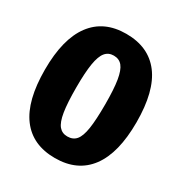

<svg xmlns="http://www.w3.org/2000/svg" viewBox="-171 -837 925 979"><g transform="rotate(30 291.5 -347.5)"><path d="M561 -348Q561 -167 492 -74.5Q423 18 291 18Q159 18 90.5 -73.5Q22 -165 22 -348Q22 -528 91 -620.5Q160 -713 291 -713Q423 -713 492 -622Q561 -531 561 -348ZM206 -348Q206 -257 214.5 -205Q223 -153 241.5 -131Q260 -109 291 -109Q324 -109 342.5 -131Q361 -153 369 -204.5Q377 -256 377 -348Q377 -437 368.5 -488.5Q360 -540 341.5 -562.5Q323 -585 291 -585Q260 -585 241.5 -562.5Q223 -540 214.5 -488.5Q206 -437 206 -348Z"/></g></svg>

Font: Fira Sans Compressed ExtraBold
Style: Regular
Weight: 800
Width: 1
Designer: bBox Type GmbH & Carrois Corporate GbR & Edenspiekermann AG
Foundry: bBox Type GmbH & Carrois Corporate GbR & Edenspiekermann AG
Version: Version 4.301